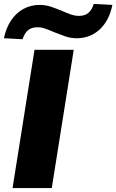

<svg xmlns="http://www.w3.org/2000/svg" viewBox="-22 -959 593 979"><path d="M42 0 154 -705H354L242 0ZM93 -759 -2 -764Q9 -817 34.5 -855Q60 -893 97.5 -913.5Q135 -934 180 -934Q211 -934 240 -924Q269 -914 295 -903Q318 -893 339 -885.5Q360 -878 381 -878Q411 -878 429 -893.5Q447 -909 456 -939L551 -934Q535 -854 486.5 -809Q438 -764 369 -764Q338 -764 309.5 -774Q281 -784 254 -795Q231 -805 210 -812.5Q189 -820 169 -820Q139 -820 121 -805Q103 -790 93 -759Z"/></svg>

Font: Nunito Sans 10pt SemiExpanded Black
Style: Italic
Weight: 900
Width: 6
Italic angle: -9°
Designer: Vernon Adams
Foundry: Vernon Adams
Version: Version 3.101;gftools[0.9.27]